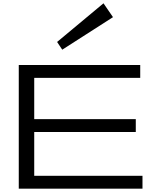

<svg xmlns="http://www.w3.org/2000/svg" viewBox="-20 -1144 915 1164"><path d="M93.8 0V-750H830.1V-671.9H187.5V-421.9H803.2V-343.8H187.5V-78.1H843.8V0ZM357.4 -842.8 326.2 -889.6 607.4 -1124 665 -1040Z"/></svg>

Font: Michroma
Style: Regular
Weight: 400
Designer: Vernon Adams
Foundry: Vernon Adams
Version: Version 1.100; ttfautohint (v1.8.4.7-5d5b);gftools[0.9.29]